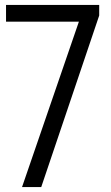

<svg xmlns="http://www.w3.org/2000/svg" viewBox="-20 -760 451 780"><path d="M69.5 0 300.5 -672H4.5V-740H383V-697L147.5 0Z"/></svg>

Font: Encode Sans Condensed Condensed
Style: Regular
Weight: 400
Width: 3
Designer: Multiple Designers
Foundry: Impallari Type
Version: Version 3.000; ttfautohint (v1.8.3) -l 8 -r 50 -G 200 -x 14 